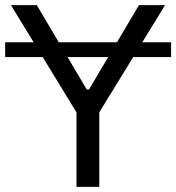

<svg xmlns="http://www.w3.org/2000/svg" viewBox="-25 -727 686 747"><path d="M640.6 -504.9H-4.9V-562.5H640.6ZM118.2 -707 312.5 -378.9H321.3L515.6 -707H617.2L361.3 -290V0H272.5V-290L17.6 -707Z"/></svg>

Font: Pretendard Std Variable
Style: Regular
Weight: 400
Designer: Base glyphs from Inter by Rasmus Andersson; Hangeul glyphs from Noto Sans CJK(Source Han Sans) by Jang Soo-young and Kan
Foundry: Kil Hyung-jin
Version: Version 1.309;Glyphs 3.2 (3225)